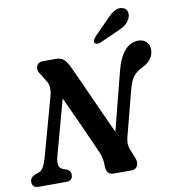

<svg xmlns="http://www.w3.org/2000/svg" viewBox="-97 -1007 998 1093"><g transform="rotate(-10 402.0 -460.5)"><path d="M171.5 -148.5Q165 -124.5 167.8 -104.5Q170.5 -84.5 194 -74L212.5 -68.5Q235.5 -58 235 -34.5Q235 -17.5 225 -8.8Q215 0 199 0H37.5Q18 0 9.2 -9.5Q0.5 -19 0.5 -33.5Q1 -60.5 29.5 -72L53 -80.5Q69 -86 80 -106Q91 -126 99 -154.5L193 -495Q201 -522.5 199.2 -546.8Q197.5 -571 184.5 -587.5L159.5 -628.5Q147.5 -643 146.2 -659.8Q145 -676.5 155.2 -688.2Q165.5 -700 186 -700H260Q291 -700 307 -684.2Q323 -668.5 336.5 -640Q352.5 -606.5 374.8 -557Q397 -507.5 422.8 -450.5Q448.5 -393.5 474.2 -336.8Q500 -280 522 -232.5L608.5 -570.5Q627.5 -645 661.2 -683Q695 -721 740 -721Q766.5 -721 785.2 -704.5Q804 -688 803.5 -656Q802.5 -600.5 739 -568Q702.5 -551 683.5 -526Q664.5 -501 652.5 -453.5L583.5 -188Q579 -168 579.2 -152.5Q579.5 -137 587 -118L608 -66Q618.5 -40 609 -20Q599.5 0 575.5 0H472.5Q427.5 0 428.5 -53Q429.5 -98.5 408.5 -142.5Q395.5 -171 372 -224.2Q348.5 -277.5 319 -342.2Q289.5 -407 259.5 -471ZM581.5 -863.5Q608.5 -894 633.5 -910.2Q658.5 -926.5 684.5 -919Q706.5 -912.5 711.5 -892.2Q716.5 -872 705 -850.5Q693.5 -829.5 674.2 -816.2Q655 -803 623 -790.5L525.5 -747Q515.5 -743 506 -744.2Q496.5 -745.5 492.5 -752Q489 -760 493.8 -769Q498.5 -778 506.5 -787.5Z"/></g></svg>

Font: Fraunces 72pt S100 SemiBold
Style: Italic
Weight: 600
Italic angle: -16°
Version: Version 1.000; ttfautohint (v1.8.3)